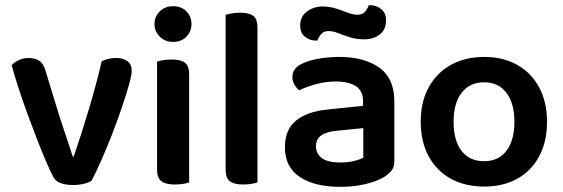

<svg xmlns="http://www.w3.org/2000/svg" viewBox="-20 -707 2175 742"><path d="M429 -483Q455 -483 472 -471Q489 -459 489 -433Q489 -417 478.5 -379.5Q468 -342 451 -292Q434 -242 413.5 -189Q393 -136 372 -88.5Q351 -41 334 -9Q325 -2 305.5 3Q286 8 262 8Q234 8 214 0.5Q194 -7 186 -23Q175 -44 158.5 -82Q142 -120 123 -169Q104 -218 85 -270Q66 -322 50.5 -370Q35 -418 25 -455Q36 -467 53.5 -475Q71 -483 90 -483Q116 -483 132.5 -471.5Q149 -460 157 -430L208 -263Q216 -237 226.5 -206.5Q237 -176 246 -148.5Q255 -121 261 -102H265Q295 -190 323.5 -285Q352 -380 373 -470Q397 -483 429 -483Z M577 -614Q577 -643 597.5 -663Q618 -683 649 -683Q681 -683 700.5 -663Q720 -643 720 -614Q720 -586 700.5 -565.5Q681 -545 649 -545Q618 -545 597.5 -565.5Q577 -586 577 -614ZM711 -2Q703 1 688 3.5Q673 6 655 6Q621 6 604 -6.5Q587 -19 587 -51V-469Q595 -472 610.5 -474.5Q626 -477 644 -477Q679 -477 695 -464.5Q711 -452 711 -419Z M975 -2Q967 1 952 3.5Q937 6 919 6Q885 6 868.5 -6.5Q852 -19 852 -51V-650Q859 -652 874.5 -655Q890 -658 907 -658Q943 -658 959 -645.5Q975 -633 975 -601Z M1290 -487Q1388 -487 1446 -445.5Q1504 -404 1504 -315V-85Q1504 -61 1492.5 -47Q1481 -33 1463 -22Q1435 -6 1392 4.5Q1349 15 1295 15Q1195 15 1138 -23.5Q1081 -62 1081 -138Q1081 -205 1123.5 -240.5Q1166 -276 1247 -284L1383 -298V-316Q1383 -356 1355.5 -374Q1328 -392 1278 -392Q1239 -392 1202 -382Q1165 -372 1136 -358Q1126 -366 1118 -380Q1110 -394 1110 -409Q1110 -445 1150 -462Q1178 -475 1215.5 -481Q1253 -487 1290 -487ZM1295 -79Q1325 -79 1349 -85Q1373 -91 1384 -98V-212L1285 -202Q1244 -199 1222.5 -184.5Q1201 -170 1201 -142Q1201 -113 1224 -96Q1247 -79 1295 -79ZM1226 -682Q1254 -682 1278.5 -674Q1303 -666 1324 -658Q1345 -650 1361 -650Q1381 -650 1391 -662Q1401 -674 1405 -687H1410Q1435 -687 1453.5 -671.5Q1472 -656 1472 -629Q1472 -593 1448 -574Q1424 -555 1387 -555Q1357 -555 1332 -563Q1307 -571 1287 -579Q1267 -587 1250 -587Q1231 -587 1221 -575Q1211 -563 1206 -550H1202Q1177 -550 1158.5 -565Q1140 -580 1140 -608Q1140 -633 1152.5 -649Q1165 -665 1185 -673.5Q1205 -682 1226 -682Z M2094 -237Q2094 -160 2064 -103.5Q2034 -47 1979.5 -16.5Q1925 14 1851 14Q1777 14 1722 -16.5Q1667 -47 1636.5 -103Q1606 -159 1606 -237Q1606 -314 1637 -370Q1668 -426 1723 -456.5Q1778 -487 1851 -487Q1924 -487 1978.5 -456.5Q2033 -426 2063.5 -369.5Q2094 -313 2094 -237ZM1851 -389Q1796 -389 1764.5 -349Q1733 -309 1733 -237Q1733 -163 1764 -123.5Q1795 -84 1851 -84Q1906 -84 1937 -124Q1968 -164 1968 -237Q1968 -308 1937 -348.5Q1906 -389 1851 -389Z"/></svg>

Font: Baloo Bhaijaan 2 SemiBold
Style: Regular
Weight: 600
Designer: Sanskriti Dholi, Noopur Datye and Ek Type
Foundry: Ek Type
Version: Version 1.700